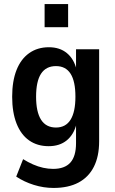

<svg xmlns="http://www.w3.org/2000/svg" viewBox="-20 -737 569 947"><path d="M244 190Q195 190 147 175Q99 160 60 134L94 48Q118 63 143 74Q168 85 193 90.5Q218 96 242 96Q299 96 327 65Q355 34 355 -31V-125H357Q344 -73 309 -44.5Q274 -16 220 -16Q164 -16 123.5 -44.5Q83 -73 61.5 -128Q40 -183 40 -260Q40 -337 61.5 -391.5Q83 -446 124 -475Q165 -504 221 -504Q275 -504 310 -475Q345 -446 358 -393H355V-494H469V-40Q469 34 443 85.5Q417 137 367 163.5Q317 190 244 190ZM256 -108Q304 -108 328 -146.5Q352 -185 352 -260Q352 -336 328 -373.5Q304 -411 256 -411Q207 -411 182.5 -373.5Q158 -336 158 -260Q158 -185 182.5 -146.5Q207 -108 256 -108ZM200 -603V-717H316V-603Z"/></svg>

Font: Nunito Sans 10pt Condensed
Style: Bold
Weight: 700
Width: 3
Designer: Vernon Adams
Foundry: Vernon Adams
Version: Version 3.101;gftools[0.9.27]